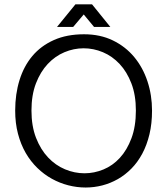

<svg xmlns="http://www.w3.org/2000/svg" viewBox="-20 -836 758 870"><path d="M359.4 -770.5 311.5 -713.9H238.3L321.8 -816.4H397L480 -713.9H406.2ZM668.9 -335Q668.9 -275.9 657.2 -227.3Q645.5 -178.7 624.8 -139.9Q604 -101.1 575.7 -72.3Q547.4 -43.5 513.9 -24.4Q480.5 -5.4 443.4 4.2Q406.2 13.7 368.2 13.7Q328.6 13.7 289.6 3.7Q250.5 -6.3 215.1 -25.9Q179.7 -45.4 149.2 -75Q118.7 -104.5 96.4 -143.1Q74.2 -181.6 61.5 -229.7Q48.8 -277.8 48.8 -335Q48.8 -409.7 68.4 -472.9Q87.9 -536.1 126.7 -582.3Q165.5 -628.4 224.1 -654.5Q282.7 -680.7 360.8 -680.7Q434.1 -680.7 491.5 -652.8Q548.8 -625 588.1 -577.6Q627.4 -530.3 648.2 -467.5Q668.9 -404.8 668.9 -335ZM595.7 -335Q595.7 -405.3 575.4 -458Q555.2 -510.7 522 -546.1Q488.8 -581.5 446.3 -599.4Q403.8 -617.2 358.9 -617.2Q314.5 -617.2 272 -599.4Q229.5 -581.5 196.3 -546.1Q163.1 -510.7 142.8 -458Q122.6 -405.3 122.6 -335Q122.6 -264.6 143.3 -211.4Q164.1 -158.2 197.8 -122.6Q231.4 -86.9 274.7 -68.8Q317.9 -50.8 362.8 -50.8Q406.7 -50.8 448.7 -68.1Q490.7 -85.4 523.2 -120.8Q555.7 -156.2 575.7 -209.7Q595.7 -263.2 595.7 -335Z"/></svg>

Font: SengPathom
Style: Regular
Weight: 400
Designer: John M. Durdin
Foundry: Lao Script for Windows
Version: Version 1.300